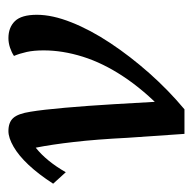

<svg xmlns="http://www.w3.org/2000/svg" viewBox="-21 -450 475 474"><g transform="rotate(-90 217.0 -213.5)"><path d="M123 3.9 113.3 -136.7Q109.4 -213.9 103 -269Q96.7 -324.2 88.9 -363.3Q55.7 -336.9 28.3 -289.1L0 -320.3Q23.4 -356.4 46.4 -380.9Q69.3 -405.3 91.3 -418Q113.3 -430.7 129.9 -430.7Q151.4 -430.7 162.1 -418.9Q172.9 -407.2 177.7 -376Q182.6 -346.7 187.5 -291Q192.4 -235.4 196.3 -169.9L203.1 -51.8L180.7 -47.9Q231.4 -96.7 264.6 -147Q297.9 -197.3 313.5 -247.1Q329.1 -296.9 329.1 -343.8Q329.1 -368.2 325.2 -385.7Q321.3 -403.3 315.4 -417Q324.2 -422.9 335.9 -426.8Q347.7 -430.7 359.4 -430.7Q385.7 -430.7 401.4 -414.6Q417 -398.4 417 -360.4Q417 -322.3 398.4 -275.4Q379.9 -228.5 347.2 -179.2Q314.5 -129.9 272.5 -82.5Q230.5 -35.2 183.6 3.9Z"/></g></svg>

Font: Crimson Pro Medium
Style: Italic
Weight: 500
Italic angle: -12°
Designer: Jacques Le Bailly
Foundry: Baron von Fonthausen
Version: Version 1.003